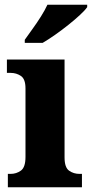

<svg xmlns="http://www.w3.org/2000/svg" viewBox="-20 -786 386 806"><path d="M13 0V-56H24Q49 -56 68 -70Q87 -84 87 -127V-415Q87 -454 68 -467Q49 -480 25 -480H9V-536H251V-125Q251 -83 270 -69.5Q289 -56 314 -56H324V0ZM84 -619Q98 -639 116.5 -664.5Q135 -690 152 -717Q169 -744 179 -766H346V-756Q337 -743 316 -723.5Q295 -704 267.5 -682Q240 -660 211.5 -640Q183 -620 159 -606H84Z"/></svg>

Font: Noto Serif Thai SemiCondensed ExtraBold
Style: Regular
Weight: 800
Width: 4
Designer: Monotype Design Team
Foundry: Monotype Imaging Inc.
Version: Version 2.002; ttfautohint (v1.8.4.7-5d5b)